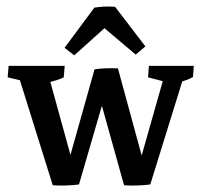

<svg xmlns="http://www.w3.org/2000/svg" viewBox="-20 -573 630 597"><path d="M337.9 -551.8 432.1 -428.7 401.9 -403.3 269.5 -515.1ZM337.9 -551.8V-515.1L210.9 -400.9L180.7 -424.3L273.4 -549.3Q290 -551.8 304.2 -552.5Q318.4 -553.2 337.9 -551.8ZM144 2.9 39.1 -332.5 63.5 -318.4 3.9 -332.5 6.8 -368.2H181.2L178.2 -332.5Q168.5 -327.6 154.3 -323.2Q140.1 -318.8 126 -315.4L133.3 -330.1L213.9 -37.6L225.6 0.5Q215.8 2 200.9 2.9Q186 3.9 170.9 3.9Q155.8 3.9 144 2.9ZM175.3 -6.8 273.9 -357.4 329.6 -356.9 225.6 0.5ZM365.7 2.9 278.3 -310.5 273.9 -357.4Q289.1 -359.9 309.3 -360.6Q329.6 -361.3 346.7 -360.4L434.6 -37.6L447.3 0.5Q437.5 2 422.6 2.9Q407.7 3.9 392.6 3.9Q377.4 3.9 365.7 2.9ZM397 -6.8 489.3 -332 494.6 -318.4 440.4 -332.5 442.9 -368.2H582.5L580.1 -333.5Q568.8 -327.1 554.9 -322.5Q541 -317.9 526.9 -314.5L550.3 -331.5L447.3 0.5Z"/></svg>

Font: Markazi Text Medium
Style: Regular
Weight: 500
Designer: Borna Izadpanah (Arabic designer), Fiona Ross (Arabic design director) and Florian Runge (Latin designer)
Foundry: Borna Izadpanah and Florian Runge
Version: Version 1.001